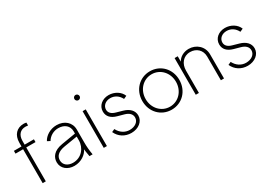

<svg xmlns="http://www.w3.org/2000/svg" viewBox="3 -1564 3320 2384"><g transform="rotate(-30 1663.0 -372.5)"><path d="M143 0H188V-486H321V-526H188V-579C188 -664 233 -714 308 -714C319 -714 333 -713 344 -711V-752C334 -755 321 -757 305 -757C208 -757 143 -691 143 -579V-526H34V-486H143Z M594 12C692 12 768 -44 798 -107C799 -88 804 -58 814 0H859C847 -68 843 -116 843 -185V-365C843 -466 763 -538 650 -538C556 -538 479 -484 449 -425L489 -404C521 -459 582 -495 650 -495C739 -495 798 -444 798 -365V-333L594 -299C467 -278 423 -208 423 -136C423 -47 498 12 594 12ZM469 -138C469 -194 505 -242 609 -259L798 -290V-238C798 -127 719 -30 598 -30C525 -30 469 -71 469 -138Z M1019 0H1064V-526H1019ZM1006 -707C1006 -687 1023 -670 1043 -670C1064 -670 1081 -687 1081 -707C1081 -728 1064 -745 1043 -745C1023 -745 1006 -728 1006 -707Z M1412 12C1513 12 1592 -50 1592 -135C1592 -204 1543 -256 1457 -280L1369 -305C1311 -321 1280 -352 1280 -396C1280 -453 1329 -495 1396 -495C1458 -495 1512 -460 1541 -400L1585 -420C1558 -490 1481 -538 1396 -538C1305 -538 1234 -479 1234 -395C1234 -327 1277 -279 1362 -256L1449 -232C1511 -215 1545 -181 1545 -133C1545 -72 1487 -31 1412 -31C1343 -31 1283 -70 1249 -137L1207 -118C1243 -37 1319 12 1412 12Z M1989 12C2140 12 2254 -106 2254 -263C2254 -420 2140 -538 1989 -538C1838 -538 1724 -420 1724 -263C1724 -106 1838 12 1989 12ZM1772 -263C1772 -394 1866 -495 1989 -495C2112 -495 2206 -394 2206 -263C2206 -132 2111 -31 1989 -31C1867 -31 1772 -132 1772 -263Z M2338 0H2383V-320C2383 -417 2441 -495 2541 -495C2628 -495 2698 -435 2698 -340V0H2743V-345C2743 -461 2651 -538 2545 -538C2473 -538 2412 -503 2383 -449V-526H2338Z M3080 12C3181 12 3260 -50 3260 -135C3260 -204 3211 -256 3125 -280L3037 -305C2979 -321 2948 -352 2948 -396C2948 -453 2997 -495 3064 -495C3126 -495 3180 -460 3209 -400L3253 -420C3226 -490 3149 -538 3064 -538C2973 -538 2902 -479 2902 -395C2902 -327 2945 -279 3030 -256L3117 -232C3179 -215 3213 -181 3213 -133C3213 -72 3155 -31 3080 -31C3011 -31 2951 -70 2917 -137L2875 -118C2911 -37 2987 12 3080 12Z"/></g></svg>

Font: Mluvka ExtraLight
Style: Regular
Weight: 200
Designer: Modified by Jiří Krblich, Original typeface by Gumpita Rahayu
Foundry: Gumpita Rahayu & Jiří Krblich
Version: Version 2.000;Glyphs 3.1.1 (3134)